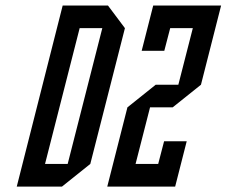

<svg xmlns="http://www.w3.org/2000/svg" viewBox="-20 -687 834 707"><path d="M41.7 0 210.8 -666.7H377.5L440 -583.3L312.5 -83.3L208.3 0ZM145.8 -83.3H229.2L356.7 -583.3H273.3ZM562.5 -83.3 584.2 -166.7H667.5L625 0H375L449.2 -291.7L553.3 -375H636.7L690 -583.3H606.7L585 -500H501.7L544.2 -666.7H794.2L720 -375L615.8 -291.7H532.5L479.2 -83.3Z"/></svg>

Font: Yulong
Style: Italic
Weight: 400
Italic angle: -14.25°
Designer: GGBotNet
Foundry: f0n7.com
Version: 1.00